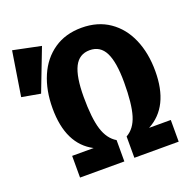

<svg xmlns="http://www.w3.org/2000/svg" viewBox="-235 -849 963 973"><g transform="rotate(-20 246.5 -362.0)"><path d="M191 -377Q191 -263 210 -202Q229 -141 273 -115V0H34V-117H150Q23 -183 23 -377Q23 -474 55.5 -549.5Q88 -625 150.5 -668Q213 -711 300 -711Q387 -711 449.5 -668Q512 -625 544.5 -549.5Q577 -474 577 -377Q577 -185 449 -117H566V0H327V-115Q372 -140 390.5 -201Q409 -262 409 -377Q409 -486 383 -538Q357 -590 300 -590Q243 -590 217 -538Q191 -486 191 -377ZM81 -693 -6 -467 -107 -485 -69 -724Z"/></g></svg>

Font: Fira Mono
Style: Bold
Weight: 700
Monospace: yes
Designer: Carrois Corporate & Edenspiekermann AG
Foundry: Carrois Corporate GbR & Edenspiekermann AG
Version: Version 3.206